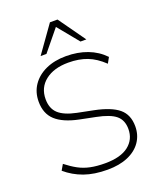

<svg xmlns="http://www.w3.org/2000/svg" viewBox="-169 -1035 941 1144"><g transform="rotate(-20 302.0 -463.5)"><path d="M313 8Q228 8 165 -14.5Q102 -37 52 -80L73 -116Q110 -87 144 -68.5Q178 -50 218.5 -41.5Q259 -33 312 -33Q410 -33 460.5 -72.5Q511 -112 511 -178Q511 -234 475.5 -264Q440 -294 354 -311L255 -331Q158 -351 111 -394Q64 -437 64 -513Q64 -573 95 -618Q126 -663 181 -688Q236 -713 309 -713Q383 -713 444 -690Q505 -667 549 -621L529 -585Q480 -632 428 -652Q376 -672 309 -672Q217 -672 162.5 -629Q108 -586 108 -513Q108 -454 143 -421.5Q178 -389 256 -373L356 -353Q460 -332 507.5 -292.5Q555 -253 555 -179Q555 -124 526 -81.5Q497 -39 442.5 -15.5Q388 8 313 8ZM168 -765 289 -935H337L458 -765H421L313 -897L205 -765Z"/></g></svg>

Font: Mulish ExtraLight ExtraLight
Style: Regular
Weight: 250
Version: Version 3.603